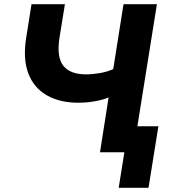

<svg xmlns="http://www.w3.org/2000/svg" viewBox="-20 -725 824 914"><path d="M545 169 572 0H456L497 -261Q471 -250 432 -243Q393 -236 353 -236Q264 -236 202.5 -271.5Q141 -307 115 -375Q89 -443 104 -541L130 -705H289L263 -544Q249 -453 281.5 -412Q314 -371 390 -371Q420 -371 455 -377Q490 -383 519 -396L568 -705H727L634 -124H734L687 169Z"/></svg>

Font: Nunito Sans 10pt ExtraBold
Style: Italic
Weight: 800
Italic angle: -9°
Designer: Vernon Adams
Foundry: Vernon Adams
Version: Version 3.101;gftools[0.9.27]